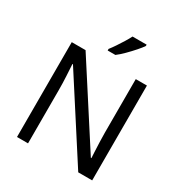

<svg xmlns="http://www.w3.org/2000/svg" viewBox="-212 -1098 1185 1252"><g transform="rotate(30 380.0 -472.0)"><path d="M663 0H558L176 -593H172Q174 -558 177 -506Q180 -454 180 -399V0H97V-714H201L582 -123H586Q585 -139 583.5 -171Q582 -203 580.5 -241Q579 -279 579 -311V-714H663ZM528 -934Q516 -916 491 -887.5Q466 -859 437.5 -830.5Q409 -802 385 -784H327V-796Q342 -815 359.5 -841Q377 -867 394 -894.5Q411 -922 422 -944H528Z"/></g></svg>

Font: Noto Sans Nushu
Style: Regular
Weight: 400
Designer: Lisa Huang
Foundry: Lisa Huang
Version: Version 1.003; ttfautohint (v1.8.4.7-5d5b)